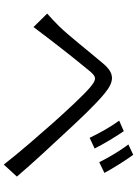

<svg xmlns="http://www.w3.org/2000/svg" viewBox="129 -898 741 1040"><g transform="rotate(90 500.0 -378.5)"><path d="M691 -678 634 -653C667 -608 702 -546 727 -493L785 -520C762 -567 716 -642 691 -678ZM819 -729 763 -703C797 -658 833 -598 859 -545L917 -573C893 -619 845 -694 819 -729ZM54 -263 127 -189C203 -290 281 -391 362 -489C380 -511 392 -522 406 -522C419 -522 432 -513 452 -497C495 -461 578 -371 647 -294C711 -221 802 -118 872 -28L937 -99C864 -185 762 -294 695 -366C631 -435 549 -523 488 -573C454 -601 428 -614 403 -614C375 -614 350 -597 322 -563C259 -489 172 -378 124 -329C98 -303 79 -285 54 -263Z"/></g></svg>

Font: Noto Sans KR Regular
Style: Regular
Weight: 400
Designer: Ryoko NISHIZUKA  (kana & ideographs); Paul D. Hunt (Latin, Greek & Cyrillic); Wenlong ZHANG  (bopomofo); Sandoll Communi
Foundry: Adobe Systems Incorporated
Version: Version 1.004;PS 1.004;hotconv 1.0.82;makeotf.lib2.5.63406